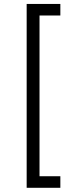

<svg xmlns="http://www.w3.org/2000/svg" viewBox="-20 -791 381 949"><path d="M111.8 137.2V-771.5H278.3V-714.4H175.3V80.1H278.3V137.2Z"/></svg>

Font: Inter 16pt Light
Style: Regular
Weight: 300
Version: Version 4.001;git-66647c0bb